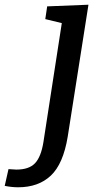

<svg xmlns="http://www.w3.org/2000/svg" viewBox="-136 -554 435 814"><path d="M64 -527 239 -534 151 26Q132 141 79.5 190.5Q27 240 -59 240Q-86 240 -116 234L-100 163Q-76 165 -67 165Q-13 165 12.5 138Q38 111 48 49L126 -456L56 -473Z"/></svg>

Font: Bitter Pro Medium
Style: Italic
Weight: 500
Italic angle: -9°
Designer: Sol Matas, and Bitter project Authors
Foundry: Sol Matas
Version: Version 1.010